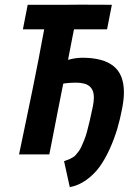

<svg xmlns="http://www.w3.org/2000/svg" viewBox="-20 -645 558 802"><path d="M367.7 -199.7Q372.1 -220.2 372.1 -237.8Q372.1 -268.6 354.5 -284.2Q336.9 -299.8 295.4 -299.8Q283.7 -299.8 270.8 -298.8Q257.8 -297.9 251 -296.9L244.1 -295.4Q229.5 -224.1 220.2 -174.8Q203.1 -85.9 194.3 -42Q188 -10.7 186 0H159.2H59.6Q65.9 -31.7 92.5 -158Q119.1 -284.2 141.6 -400.4Q146.5 -424.8 153.1 -461.9Q159.7 -499 164.6 -522.5H75.7V-522.9L95.7 -625H254.9Q275.4 -625.5 318.4 -625.5Q339.8 -625.5 383.1 -625.2Q426.3 -625 447.3 -625L427.2 -522.5H289.1Q287.1 -513.2 286.1 -507.6Q285.2 -502 283.2 -493.2Q275.4 -452.1 264.2 -395Q295.4 -403.8 324.2 -403.8Q410.2 -403.8 453.9 -369.1Q497.6 -334.5 497.6 -259.3Q497.6 -229.5 490.2 -191.9Q481.9 -147.9 470 -107.4Q458 -66.9 439 -24.4Q419.9 18.1 397 50.3Q374 82.5 341.3 106.2Q308.6 129.9 271.5 136.7L247.6 28.3Q251 26.9 259.8 23.7Q268.6 20.5 272.2 18.8Q275.9 17.1 283.9 12.5Q292 7.8 295.9 2.9Q299.8 -2 307.1 -11Q314.5 -20 319.3 -31Q324.2 -42 331.1 -58.3Q337.9 -74.7 343.3 -94.7Q348.6 -114.7 355 -141.4Q361.3 -168 367.7 -199.7Z"/></svg>

Font: Fantasque Sans Mono
Style: Bold Italic
Weight: 700
Italic angle: -11°
Monospace: yes
Designer: Jany Belluz
Version: Version 1.7.1